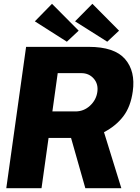

<svg xmlns="http://www.w3.org/2000/svg" viewBox="-20 -988 733 1008"><path d="M428 0 353 -264H235L198 0H13L117 -742H446Q581 -742 636.5 -678Q692 -614 677 -508Q666 -428 627.5 -377.5Q589 -327 526 -294L617 0ZM407 -604H283L255 -403H376Q420 -403 452.5 -433Q485 -463 491 -505Q497 -547 472 -575.5Q447 -604 407 -604ZM393 -827 331 -769 163 -876 253 -968ZM605 -827 543 -769 374 -876 465 -968Z"/></svg>

Font: Morrison ExtraBold
Style: Regular
Weight: 800
Designer: Pablo Impallari, Rodrigo Fuenzalida (Modified by Dan O. Williams)
Version: Version 0.03;June 6, 2019;FontCreator 11.5.0.2425 64-bit; tt